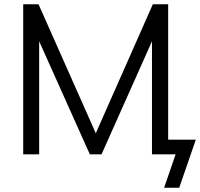

<svg xmlns="http://www.w3.org/2000/svg" viewBox="-20 -725 940 902"><path d="M89 0H164V-531L402 0H457L694 -531V0H805L751 157H822L900 -69H770V-705H698L430 -99L161 -705H89Z"/></svg>

Font: Poppy and Pepper
Style: Regular
Weight: 400
Designer: Thy Ha
Foundry: Thy Ha
Version: Version 0.001;Glyphs 3.2 (3227)